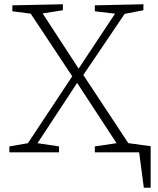

<svg xmlns="http://www.w3.org/2000/svg" viewBox="-20 -715 742 901"><path d="M257 -28V0H24V-28L111 -43L319 -357L124 -651L38 -662V-690L275 -695V-667L180 -652L349 -393L520 -651L425 -662V-690L653 -695V-667L565 -650L371 -363L583 -42L667 -28V0H425V-28L527 -43L342 -326L156 -43ZM547 -48 687 -29V166H655L633 0H547Z"/></svg>

Font: Bitter Light
Style: Regular
Weight: 300
Designer: Sol Matas, and Bitter project Authors
Foundry: Sol Matas
Version: Version 2.001